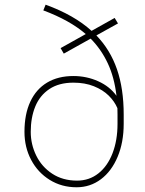

<svg xmlns="http://www.w3.org/2000/svg" viewBox="-20 -790 618 820"><path d="M508.3 -300.3V-261.2Q508.3 -182.1 482.4 -120.4Q456.5 -58.6 410.9 -24.4Q365.2 9.8 307.1 9.8Q243.2 9.8 192.4 -21.7Q141.6 -53.2 113 -107.2Q84.5 -161.1 84.5 -227.1Q84.5 -302.2 109.4 -355.7Q134.3 -409.2 181.2 -437.3Q228 -465.3 293.5 -465.3Q349.6 -465.3 399.2 -443.1Q448.7 -420.9 477.5 -380.9Q468.3 -460 440.2 -519.8Q412.1 -579.6 367.2 -625L252.4 -561L238.8 -584.5L346.2 -644.5Q277.8 -703.6 165 -745.6L174.8 -770Q296.9 -725.6 371.1 -658.2L469.7 -713.4L483.9 -689.9L391.6 -638.7Q450.7 -577.6 479.5 -494.4Q508.3 -411.1 508.3 -300.3ZM481.9 -301.3Q481.9 -319.3 481.4 -328.1Q469.2 -356.9 444.3 -381.6Q419.4 -406.2 381.1 -421.6Q342.8 -437 293.5 -437Q231.9 -437 190.9 -409.7Q149.9 -382.3 130.6 -335Q111.3 -287.6 111.3 -227.1Q111.3 -173.3 134.8 -125.5Q158.2 -77.6 203.1 -48.1Q248 -18.6 309.1 -18.6Q361.3 -18.6 400.4 -49.6Q439.5 -80.6 460.7 -135.7Q481.9 -190.9 481.9 -261.2Z"/></svg>

Font: Heebo Thin
Style: Regular
Weight: 250
Designer: Oded Ezer
Foundry: Meir Sadan
Version: Version 2.001; ttfautohint (v1.5.14-ce02) -l 8 -r 50 -G 200 